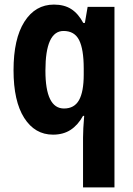

<svg xmlns="http://www.w3.org/2000/svg" viewBox="-20 -577 579 837"><path d="M342 23Q342 -13 347 -72H342Q320 -32 288 -11Q256 10 211 10Q132 10 85.5 -63Q39 -136 39 -271Q39 -408 86.5 -482.5Q134 -557 215 -557Q260 -557 290.5 -537.5Q321 -518 343 -477H350L362 -547H479V240H342ZM259 -104Q304 -104 324.5 -140.5Q345 -177 345 -252V-278Q345 -362 325 -402Q305 -442 257 -442Q178 -442 178 -269Q178 -104 259 -104Z"/></svg>

Font: Noto Sans Lao Condensed
Style: Bold
Weight: 700
Width: 3
Designer: Monotype Design Team
Foundry: Monotype Imaging Inc.
Version: Version 2.003; ttfautohint (v1.8.4.7-5d5b)